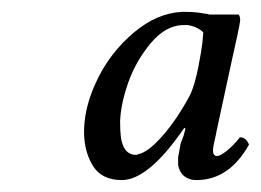

<svg xmlns="http://www.w3.org/2000/svg" viewBox="-20 -659 435 320"><path d="M297.9 -502.9Q305.2 -520.5 310.3 -546.1Q315.4 -571.8 317.4 -588.4L318.8 -605Q309.6 -614.3 293 -617.2H284.2Q255.4 -616.2 230.7 -586.4Q206.1 -556.6 193.6 -521Q181.2 -485.4 180.2 -457Q180.2 -440.9 181.2 -433.1Q184.6 -400.9 207 -400.9Q209 -400.9 210 -401.9Q226.6 -404.8 251.5 -433.3Q276.4 -461.9 297.9 -502.9ZM360.8 -634.8H377.9Q381.3 -629.4 379.9 -622.1Q378.4 -611.3 367.2 -562L340.8 -439.9Q340.3 -436 338.6 -429Q336.9 -421.9 335.9 -416.5Q335 -411.1 335 -408.2Q335 -398.9 341.8 -398.9Q346.7 -398.9 357.4 -407.2Q368.2 -415.5 379.9 -430.2Q390.1 -430.2 395 -418Q362.8 -360.4 310.1 -358.9Q298.8 -358.9 295.9 -360.8Q280.8 -365.2 276.9 -383.8V-386.2V-397Q277.3 -399.9 278.8 -407.2Q280.3 -414.6 280.8 -418.9Q281.7 -421.4 283.4 -426Q285.2 -430.7 286.1 -433.1L289.1 -444.8L287.1 -445.8Q227.5 -358.9 183.1 -358.9Q150.4 -358.9 135.7 -381.3Q121.1 -403.8 120.1 -436V-442.9Q121.1 -483.9 143.1 -528.3Q165 -572.8 203.4 -605Q241.7 -637.2 283.2 -639.2H290Q307.1 -639.2 321.8 -636.2Q324.7 -636.2 329.1 -634.8H340.8Z"/></svg>

Font: Common Serif Medium
Style: Italic
Weight: 500
Italic angle: -12°
Designer: Philipp H. Poll, Khaled Hosny
Foundry: Stefan Peev, Context Ltd.
Version: Version 1.026